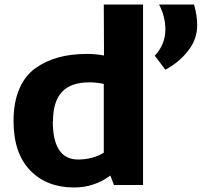

<svg xmlns="http://www.w3.org/2000/svg" viewBox="-20 -819 894 851"><path d="M441 -573 440 -799H614V1H485L469 -41Q398 12 308 12Q187 12 113.5 -64Q40 -140 40 -283Q40 -364 65 -423.5Q90 -483 136 -516Q182 -549 238.5 -564.5Q295 -580 366 -580Q404 -580 441 -573ZM840 -799Q854 -751 854 -707Q854 -645 813.5 -593.5Q773 -542 713 -510L666 -572Q713 -622 713 -689Q713 -745 685 -799ZM215 -282H214Q214 -112 326 -112Q390 -112 440 -142V-447Q407 -454 376 -454Q294 -454 254.5 -411.5Q215 -369 215 -282Z"/></svg>

Font: Martel Sans Heavy
Style: Regular
Weight: 900
Designer: Dan Reynolds and Mathieu Réguer
Foundry: Dan Reynolds and Mathieu Réguer
Version: Version 1.001;PS 001.001;hotconv 1.0.70;makeotf.lib2.5.58329